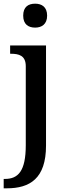

<svg xmlns="http://www.w3.org/2000/svg" viewBox="-34 -783 366 1043"><path d="M157 -633C192 -633 222 -651 222 -698C222 -746 192 -763 157 -763C120 -763 92 -746 92 -698C92 -651 120 -633 157 -633ZM-14 240H3C128 240 216 187 216 8V-536H21V-491H25C68 -491 106 -482 106 -423V6C106 146 65 189 -7 189H-14Z"/></svg>

Font: Noto Serif Telugu Medium
Style: Regular
Weight: 500
Designer: Jelle Bosma - Monotype Design Team
Foundry: Monotype Imaging Inc.
Version: Version 2.005